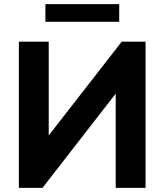

<svg xmlns="http://www.w3.org/2000/svg" viewBox="-20 -906 793 926"><path d="M71 0V-705H215V-222H191L567 -705H682V0H538V-484H561L185 0ZM199 -801V-886H555V-801Z"/></svg>

Font: Nunito Sans 12pt ExtraBold
Style: Regular
Weight: 800
Designer: Vernon Adams
Foundry: Vernon Adams
Version: Version 3.101;gftools[0.9.27]